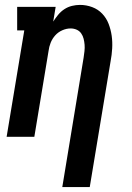

<svg xmlns="http://www.w3.org/2000/svg" viewBox="-20 -558 540 783"><path d="M234 205 321 -323Q323 -336 324.5 -349.5Q326 -363 325 -375.5Q324 -388 321 -400Q318 -412 311 -422Q304 -432 292.5 -437Q281 -442 268 -442Q251 -442 234 -434.5Q217 -427 205 -413.5Q193 -400 186.5 -383.5Q180 -367 178 -350L120 0H7L79 -434H50V-530H207L197 -470Q206 -484 217 -497.5Q228 -511 242.5 -520.5Q257 -530 273.5 -534Q290 -538 306 -538Q332 -538 356 -529Q380 -520 397 -502Q414 -484 423 -460.5Q432 -437 435.5 -412Q439 -387 437.5 -360.5Q436 -334 431 -308L346 205Z"/></svg>

Font: Iosevka Slab
Style: Bold Italic
Weight: 700
Italic angle: -9°
Monospace: yes
Designer: Belleve Invis
Foundry: Belleve Invis
Version: Version 11.1.0; ttfautohint (v1.8.3)